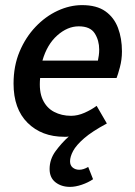

<svg xmlns="http://www.w3.org/2000/svg" viewBox="-20 -523 528 751"><path d="M254 208Q220 208 197 190Q174 172 174 138Q174 100 197.5 68Q221 36 249 11Q245 12 240.5 12Q236 12 231 12Q143 12 88 -42.5Q33 -97 33 -196Q33 -265 56.5 -321Q80 -377 119 -418Q158 -459 205.5 -481Q253 -503 301 -503Q358 -503 392 -479Q426 -455 441.5 -414Q457 -373 457 -322Q457 -290 449 -260Q441 -230 436 -218H137Q132 -166 147 -133.5Q162 -101 191.5 -85.5Q221 -70 258 -70Q284 -70 311 -82Q338 -94 358 -109L398 -40Q340 -9 309 18Q278 45 266 67.5Q254 90 254 108Q254 124 264.5 132.5Q275 141 290 141Q306 141 325 130L344 178Q325 191 300 199.5Q275 208 254 208ZM146 -286H363Q365 -296 366.5 -306.5Q368 -317 368 -329Q368 -365 350.5 -392.5Q333 -420 288 -420Q244 -420 204 -384.5Q164 -349 146 -286Z"/></svg>

Font: Source Sans Pro SemiBold
Style: Italic
Weight: 600
Italic angle: -11°
Designer: Paul D. Hunt
Foundry: Adobe Systems Incorporated
Version: Version 1.095;hotconv 1.0.109;makeotfexe 2.5.65596